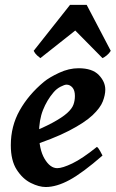

<svg xmlns="http://www.w3.org/2000/svg" viewBox="-20 -731 465 771"><path d="M402.8 -371.1Q402.8 -349.6 392.8 -323.7Q382.8 -297.9 351.6 -268.3Q320.3 -238.8 257.3 -206.1Q194.3 -173.3 87.9 -139.2L84.5 -189.9Q151.4 -216.8 190.7 -238Q230 -259.3 249.5 -276.9Q269 -294.4 274.9 -310.8Q280.8 -327.1 280.8 -345.7Q280.8 -368.2 270.8 -379.6Q260.7 -391.1 247.1 -391.1Q239.3 -391.1 223.1 -382.8Q207 -374.5 194.8 -359.9Q168.5 -329.1 152.6 -289.1Q136.7 -249 136.7 -195.3Q136.7 -131.3 158.9 -93.5Q181.2 -55.7 210 -55.7Q230.5 -55.7 270.3 -74.7Q310.1 -93.8 369.1 -141.1Q374.5 -138.2 382.3 -124Q390.1 -109.9 391.6 -106.4Q311.5 -36.6 259.3 -8.3Q207 20 163.6 20Q136.7 20 103.8 3.7Q70.8 -12.7 47.1 -49.6Q23.4 -86.4 23.4 -147.9Q23.4 -224.6 59.1 -287.8Q94.7 -351.1 156.2 -402.3Q178.2 -420.4 217.5 -438.7Q256.8 -457 295.4 -457Q350.6 -457 376.7 -429.9Q402.8 -402.8 402.8 -371.1ZM424.8 -526.9Q418.5 -516.6 408.9 -508.8Q399.4 -501 391.6 -497.6L282.2 -608.4L142.1 -497.6Q137.7 -500.5 128.9 -508.5Q120.1 -516.6 115.2 -526.9L261.2 -711.4H328.1Z"/></svg>

Font: Gentium Plus
Style: Bold Italic
Weight: 700
Italic angle: -8°
Designer: Victor Gaultney, Annie Olsen, Iska Routamaa, Becca Hirsbrunner
Foundry: SIL International
Version: Version 6.101